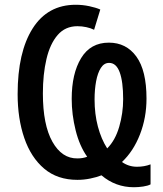

<svg xmlns="http://www.w3.org/2000/svg" viewBox="-20 -745 683 806"><path d="M595 -331Q595 -251 567.5 -180.5Q540 -110 492 -65Q520 -45 555 -45Q586 -45 612 -55V29Q601 35 581 38Q561 41 542 41Q465 41 406 -9Q386 -1 359 4.5Q332 10 305 10Q221 10 165.5 -37Q110 -84 82 -165.5Q54 -247 54 -350Q54 -526 117 -625.5Q180 -725 298 -725Q327 -725 355 -719Q383 -713 401 -705L375 -620Q361 -627 342.5 -631Q324 -635 305 -635Q254 -635 222 -598Q190 -561 175 -497Q160 -433 160 -353Q160 -221 200 -150Q240 -79 305 -80Q328 -80 346 -87Q314 -132 297.5 -198Q281 -264 281 -330Q281 -436 320.5 -501Q360 -566 437 -566Q510 -566 552.5 -507.5Q595 -449 595 -331ZM497 -329Q497 -402 482.5 -441.5Q468 -481 438 -481Q417 -481 403.5 -460Q390 -439 383.5 -404Q377 -369 377 -328Q377 -266 391 -213.5Q405 -161 430 -122Q464 -156 480.5 -213Q497 -270 497 -329Z"/></svg>

Font: Avrile Sans Condensed Medium
Style: Regular
Weight: 500
Width: 3
Designer: Monotype Design Team
Foundry: Monotype Imaging Inc.
Version: Version 2.001;September 10, 2019;FontCreator 11.5.0.2425 64-